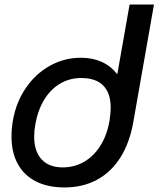

<svg xmlns="http://www.w3.org/2000/svg" viewBox="-20 -810 696 843"><path d="M30.5 -210.5Q30.5 -245.5 37 -282.5Q51 -362 93.8 -424.2Q136.5 -486.5 199.5 -521.5Q262.5 -556.5 335 -556.5Q438 -556.5 495 -484L549 -790H656L565 -272.5Q548.5 -181 507.8 -117.2Q467 -53.5 405 -20.2Q343 13 263 13Q189.5 13 137.2 -13.8Q85 -40.5 57.8 -90.8Q30.5 -141 30.5 -210.5ZM460.5 -278Q466 -312 466 -336.5Q466 -401.5 433.2 -434.5Q400.5 -467.5 336.5 -467.5Q286 -467.5 244.2 -443Q202.5 -418.5 174.2 -372.5Q146 -326.5 135 -263.5Q130 -236.5 130 -210.5Q130 -146 162.5 -110.5Q195 -75 255 -75Q306 -75 348.5 -99.2Q391 -123.5 420.2 -169.5Q449.5 -215.5 460.5 -278Z"/></svg>

Font: JuliaMono Medium
Style: Italic
Weight: 500
Italic angle: -9°
Monospace: yes
Designer: cormullion
Foundry: corm
Version: Version 0.054; ttfautohint (v1.8.4)